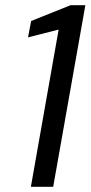

<svg xmlns="http://www.w3.org/2000/svg" viewBox="-20 -720 349 740"><path d="M99 0 206 -606 88 -576 100 -639 252 -700H309L185 0Z"/></svg>

Font: DM Sans 24pt
Style: Italic
Weight: 400
Italic angle: -10°
Designer: Colophon Foundry, Jonny Pinhorn
Foundry: Colophon Foundry
Version: Version 4.004;gftools[0.9.30]